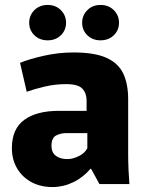

<svg xmlns="http://www.w3.org/2000/svg" viewBox="-20 -744 594 776"><path d="M192 12Q143 12 106 -8.5Q69 -29 48.5 -64.5Q28 -100 28 -145Q28 -223 78 -259.5Q128 -296 218 -296H330V-338Q330 -367 313 -385.5Q296 -404 247 -404Q203 -404 160.5 -394Q118 -384 88 -373L61 -490Q97 -505 156.5 -518.5Q216 -532 277 -532Q363 -532 411 -510Q459 -488 478.5 -446Q498 -404 498 -343V-122Q498 -90 499.5 -56.5Q501 -23 503 0H382L348 -62H346Q315 -26 275 -7Q235 12 192 12ZM252 -101Q274 -101 298.5 -113Q323 -125 333 -145V-206H247Q226 -206 207 -196.5Q188 -187 188 -154Q188 -128 205.5 -114.5Q223 -101 252 -101ZM173 -581Q140 -581 119 -601.5Q98 -622 98 -652Q98 -682 119 -703Q140 -724 173 -724Q205 -724 226 -703Q247 -682 247 -652Q247 -622 226 -601.5Q205 -581 173 -581ZM386 -581Q354 -581 333 -601.5Q312 -622 312 -652Q312 -682 333 -703Q354 -724 386 -724Q419 -724 440 -703Q461 -682 461 -652Q461 -622 440 -601.5Q419 -581 386 -581Z"/></svg>

Font: Murecho
Style: Bold
Weight: 700
Designer: Neil Summerour
Foundry: Positype
Version: Version 1.010; ttfautohint (v1.8.3)